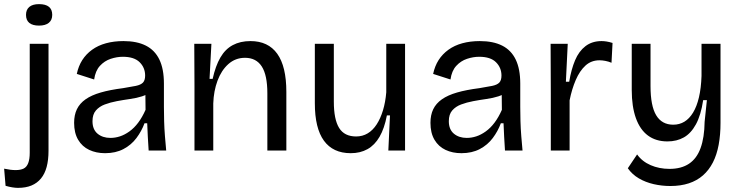

<svg xmlns="http://www.w3.org/2000/svg" viewBox="-58 -729 3585 930"><path d="M29 181Q17 181 1.5 178.5Q-14 176 -31 171L-38 88Q27 102 56.5 87.5Q86 73 86 11V-517H177V1Q177 46 168 79.5Q159 113 140.5 135.5Q122 158 94.5 169.5Q67 181 29 181ZM131 -605Q100 -605 84 -618Q68 -631 68 -657Q68 -682 84 -695.5Q100 -709 131 -709Q163 -709 179 -696Q195 -683 195 -657Q195 -632 178.5 -618.5Q162 -605 131 -605Z M451 13Q408 13 374 -3Q340 -19 320.5 -52Q301 -85 301 -134Q301 -172 314.5 -200Q328 -228 356.5 -248Q385 -268 430 -281Q475 -294 538 -302Q576 -308 600 -313Q624 -318 634.5 -329Q645 -340 645 -363Q645 -401 618.5 -427.5Q592 -454 537 -454Q508 -454 478 -444Q448 -434 426 -410Q404 -386 398 -344L314 -371Q322 -409 340.5 -438Q359 -467 388 -488Q417 -509 455.5 -519.5Q494 -530 540 -530Q605 -530 648.5 -508Q692 -486 714 -440.5Q736 -395 736 -324V-211Q736 -179 737 -142.5Q738 -106 741 -69Q744 -32 747 0H662Q660 -33 658 -66Q656 -99 655 -132H642Q628 -94 603 -60.5Q578 -27 540 -7Q502 13 451 13ZM477 -61Q500 -61 523 -68.5Q546 -76 569 -92.5Q592 -109 611.5 -135Q631 -161 647 -197L646 -291L673 -287Q657 -271 630.5 -262.5Q604 -254 572 -249.5Q540 -245 508 -239Q476 -233 449.5 -223Q423 -213 406.5 -194Q390 -175 390 -142Q390 -102 414.5 -81.5Q439 -61 477 -61Z M884 0V-315L883 -517H966L957 -347H972Q986 -410 1009.5 -450.5Q1033 -491 1069.5 -510.5Q1106 -530 1155 -530Q1241 -530 1285 -468.5Q1329 -407 1329 -284V0H1237V-277Q1237 -365 1210 -407Q1183 -449 1129 -449Q1082 -449 1048 -418.5Q1014 -388 995.5 -338Q977 -288 975 -228V0Z M1641 13Q1555 13 1511 -47.5Q1467 -108 1467 -229V-517H1559V-236Q1559 -151 1584.5 -109.5Q1610 -68 1667 -68Q1698 -68 1723 -83Q1748 -98 1766.5 -126.5Q1785 -155 1797 -194.5Q1809 -234 1813 -282V-517H1904V-220V0H1823L1831 -170H1816Q1804 -107 1780.5 -66.5Q1757 -26 1722 -6.5Q1687 13 1641 13Z M2177 13Q2134 13 2100 -3Q2066 -19 2046.5 -52Q2027 -85 2027 -134Q2027 -172 2040.5 -200Q2054 -228 2082.5 -248Q2111 -268 2156 -281Q2201 -294 2264 -302Q2302 -308 2326 -313Q2350 -318 2360.5 -329Q2371 -340 2371 -363Q2371 -401 2344.5 -427.5Q2318 -454 2263 -454Q2234 -454 2204 -444Q2174 -434 2152 -410Q2130 -386 2124 -344L2040 -371Q2048 -409 2066.5 -438Q2085 -467 2114 -488Q2143 -509 2181.5 -519.5Q2220 -530 2266 -530Q2331 -530 2374.5 -508Q2418 -486 2440 -440.5Q2462 -395 2462 -324V-211Q2462 -179 2463 -142.5Q2464 -106 2467 -69Q2470 -32 2473 0H2388Q2386 -33 2384 -66Q2382 -99 2381 -132H2368Q2354 -94 2329 -60.5Q2304 -27 2266 -7Q2228 13 2177 13ZM2203 -61Q2226 -61 2249 -68.5Q2272 -76 2295 -92.5Q2318 -109 2337.5 -135Q2357 -161 2373 -197L2372 -291L2399 -287Q2383 -271 2356.5 -262.5Q2330 -254 2298 -249.5Q2266 -245 2234 -239Q2202 -233 2175.5 -223Q2149 -213 2132.5 -194Q2116 -175 2116 -142Q2116 -102 2140.5 -81.5Q2165 -61 2203 -61Z M2610 0V-277L2609 -517H2692L2683 -333H2699Q2709 -393 2727.5 -437Q2746 -481 2778 -505.5Q2810 -530 2856 -530Q2867 -530 2880 -528Q2893 -526 2909 -521L2904 -425Q2890 -431 2874.5 -434Q2859 -437 2846 -437Q2806 -437 2778 -411.5Q2750 -386 2731 -342Q2712 -298 2701 -243V0Z M3189 172Q3148 172 3108.5 163Q3069 154 3036.5 135Q3004 116 2983 86L3028 19Q3052 53 3093.5 71Q3135 89 3185 89Q3242 89 3279.5 64Q3317 39 3335.5 -12Q3354 -63 3355 -139L3366 -244H3348Q3337 -171 3313 -127Q3289 -83 3254.5 -63.5Q3220 -44 3175 -44Q3119 -44 3080.5 -72.5Q3042 -101 3022 -157Q3002 -213 3002 -293V-517H3093V-312Q3093 -216 3120.5 -170.5Q3148 -125 3203 -125Q3233 -125 3257 -139.5Q3281 -154 3299 -183.5Q3317 -213 3327.5 -257.5Q3338 -302 3340 -361V-517H3432V-134Q3432 -76 3423 -27.5Q3414 21 3395 58Q3376 95 3347 120.5Q3318 146 3278.5 159Q3239 172 3189 172Z"/></svg>

Font: Bricolage Grotesque 20pt
Style: Regular
Weight: 400
Version: Version 1.001;gftools[0.9.33.dev8+g029e19f]